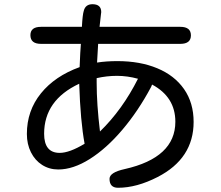

<svg xmlns="http://www.w3.org/2000/svg" viewBox="-20 -803 1040 903"><path d="M495.1 38.1Q495.1 7.8 566.4 -7.8Q804.7 -61.5 804.7 -230.5Q804.7 -346.7 695.3 -405.3L690.4 -393.6Q629.9 -280.3 555.2 -192.4Q480.5 -104.5 402.3 -55.2Q324.2 -5.9 253.9 -5.9Q211.9 -5.9 178.2 -27.3Q144.5 -48.8 125.5 -86.9Q106.4 -125 106.4 -172.9Q106.4 -282.2 172.4 -363.8Q238.3 -445.3 354.5 -487.3L357.4 -552.7L360.4 -596.7H172.9Q123 -596.7 123 -637.7Q123 -676.8 172.9 -676.8H365.2Q368.2 -734.4 374 -752Q381.8 -783.2 415 -783.2Q456.1 -783.2 456.1 -746.1L455.1 -738.3L448.2 -676.8H828.1Q877.9 -676.8 877.9 -636.7Q877.9 -596.7 828.1 -596.7H441.4V-593.8L436.5 -508.8Q480.5 -515.6 532.2 -515.6Q638.7 -515.6 719.7 -481.9Q800.8 -448.2 845.7 -383.8Q890.6 -319.3 890.6 -229.5Q890.6 -57.6 721.7 29.3Q623 80.1 535.2 80.1Q495.1 80.1 495.1 38.1ZM377.9 -127Q358.4 -231.4 352.5 -409.2Q187.5 -332 187.5 -173.8Q187.5 -84 260.7 -84Q306.6 -84 377.9 -127ZM628.9 -432.6Q579.1 -446.3 530.3 -446.3Q482.4 -446.3 434.6 -435.5V-414.1Q434.6 -313.5 450.2 -184.6Q555.7 -287.1 628.9 -432.6Z"/></svg>

Font: jf-openhuninn-2.1
Style: Regular
Weight: 400
Designer: [Kosugi Maru]
Designed by MOTOYA      

[Varela Round]
Joe Prince (Latin component); Avraham Cornfeld (Hebrew component)
Foundry: justfont Co., Ltd.
Version: 2.1